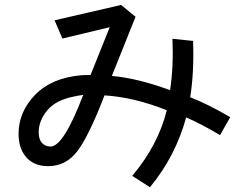

<svg xmlns="http://www.w3.org/2000/svg" viewBox="-20 -744 1040 792"><path d="M56.6 -191.4Q56.6 -282.2 124.5 -352.5Q192.4 -422.9 315.4 -433.6Q327.1 -434.6 353.5 -434.6L432.6 -631.8L237.3 -585L205.1 -660.2L479.5 -723.6L539.1 -674.8L441.4 -430.7Q545.9 -421.9 681.6 -372.1Q696.3 -468.8 691.4 -584L776.4 -575.2Q781.2 -447.3 764.6 -342.8Q835.9 -315.4 929.7 -260.7L887.7 -186.5Q814.5 -230.5 748 -259.8Q703.1 -97.7 598.6 28.3L525.4 -18.6Q631.8 -144.5 668 -289.1Q534.2 -342.8 411.1 -350.6Q347.7 -185.5 300.3 -122.1Q252.9 -58.6 178.7 -58.6Q120.1 -58.6 88.4 -95.2Q56.6 -131.8 56.6 -191.4ZM139.6 -198.2Q139.6 -169.9 152.8 -154.8Q166 -139.6 188.5 -139.6Q242.2 -139.6 323.2 -352.5Q294.9 -348.6 284.2 -345.7Q210 -331.1 174.8 -288.6Q139.6 -246.1 139.6 -198.2Z"/></svg>

Font: Gothic A1 Medium
Style: Regular
Weight: 500
Designer: HanYang I&C Co.,Ltd.
Foundry: HanYang I&C Co.,Ltd.
Version: Version 2.50